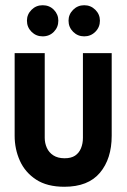

<svg xmlns="http://www.w3.org/2000/svg" viewBox="-20 -704 484 734"><path d="M143 -684Q118 -684 100.5 -666.5Q83 -649 83 -625Q83 -600 100.5 -582.5Q118 -565 143 -565Q169 -565 186 -582.5Q203 -600 203 -625Q203 -649 186 -666.5Q169 -684 143 -684ZM302 -684Q277 -684 259.5 -666.5Q242 -649 242 -625Q242 -600 259.5 -582.5Q277 -565 302 -565Q327 -565 344.5 -582.5Q362 -600 362 -625Q362 -649 344.5 -666.5Q327 -684 302 -684ZM407 -185V-501H297V-177Q297 -155 289.5 -137Q282 -119 267 -109Q252 -99 227 -99Q201 -99 184 -110Q167 -121 159 -139Q151 -157 151 -177V-501H36V-185Q36 -134 56 -89.5Q76 -45 118 -17.5Q160 10 226 10Q317 10 362 -43.5Q407 -97 407 -185Z"/></svg>

Font: Advent Pro
Style: Regular
Weight: 400
Designer: VivaRado, Andreas Kalpakidis
Foundry: VivaRado, Andreas Kalpakidis
Version: Version 3.000